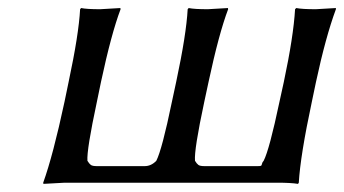

<svg xmlns="http://www.w3.org/2000/svg" viewBox="-20 -452 851 475"><path d="M751.5 -200.2Q723.1 -67.4 719.2 0L717.3 2.9Q699.7 0 666 0H140.1Q140.1 0 87.4 2.9L86.9 0Q111.3 -67.9 139.6 -200.2L149.9 -250Q174.8 -366.7 178.2 -429.2L180.7 -432.1Q194.3 -429.2 228 -429.2Q228 -429.2 277.8 -432.1L278.3 -429.2Q255.4 -368.7 230 -250L219.7 -200.2Q194.3 -81.5 196.3 -54.2Q200.7 -46.9 204.8 -43.9Q209 -41 219.7 -41H337.9Q354 -41 366.7 -54.2Q380.9 -82 405.3 -200.2L416 -250Q440.9 -366.7 444.3 -429.2L446.8 -432.1Q460.4 -429.2 494.1 -429.2L543.9 -432.1L544.4 -429.2Q521.5 -368.7 496.1 -250L485.4 -200.2Q460 -81.5 462.4 -54.2Q466.8 -46.9 470.9 -43.9Q475.1 -41 485.8 -41H617.7Q624.5 -41 626 -42Q627.4 -43 628.2 -46.9Q628.9 -50.8 632.3 -54.2Q646.5 -82 671.4 -200.2L682.1 -249Q706.1 -361.8 710 -429.2L712.9 -432.1Q727.1 -429.2 761.2 -429.2L811 -432.1V-429.2Q785.6 -360.4 761.7 -249Z"/></svg>

Font: Linux Biolinum O
Style: Italic
Weight: 400
Italic angle: -12°
Designer: Philipp H. Poll
Foundry: Philipp H. Poll
Version: Version 1.1.3